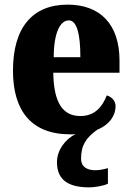

<svg xmlns="http://www.w3.org/2000/svg" viewBox="-20 -570 569 829"><path d="M366 239C385 239 428 233 446 223V156C425 162 407 165 391 165C356 165 330 150 330 116C330 58 350 26 400 -10C456 -33 479 -74 479 -111C479 -135 462 -152 441 -158C421 -107 388 -69 327 -69C251 -69 212 -126 210 -256H496V-308C496 -467 411 -550 272 -550C122 -550 36 -453 36 -265C36 -91 116 10 283 10C291 10 299 10 306 9C262 31 226 78 226 130C226 205 272 239 366 239ZM327 -323H212C212 -426 239 -482 277 -482C312 -482 327 -423 327 -323Z"/></svg>

Font: Noto Serif Bengali Condensed Black
Style: Regular
Weight: 900
Width: 3
Designer: Juan Bruce, Universal Thirst, Indian Type Foundry and the Monotype Design Team.
Foundry: Monotype Imaging Inc.
Version: Version 2.003